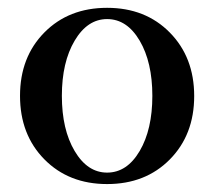

<svg xmlns="http://www.w3.org/2000/svg" viewBox="-20 -459 547 491"><path d="M414.3 -51.3Q352.1 11.7 253.9 11.7Q155.8 11.7 93.5 -51.5Q31.2 -114.7 31.2 -213.9Q31.2 -313 93.5 -376Q155.8 -439 253.9 -439Q352.1 -439 414.3 -375.7Q476.6 -312.5 476.6 -213.4Q476.6 -114.3 414.3 -51.3ZM253.9 -17.6Q304.7 -17.6 337.2 -72.8Q369.6 -127.9 369.6 -213.9Q369.6 -299.8 337.2 -355Q304.7 -410.2 253.9 -410.2Q203.6 -410.2 170.9 -355Q138.2 -299.8 138.2 -213.9Q138.2 -127.9 170.9 -72.8Q203.6 -17.6 253.9 -17.6Z"/></svg>

Font: Elstob 14pt Medium
Style: Regular
Weight: 500
Designer: Peter S. Baker
Version: Version 1.015